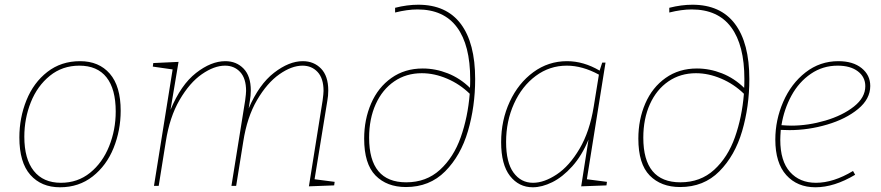

<svg xmlns="http://www.w3.org/2000/svg" viewBox="-20 -787 3732 813"><path d="M491 -318Q491 -235 461 -160.5Q431 -86 372.5 -40Q314 6 234 6Q155 6 108.5 -46.5Q62 -99 62 -205Q62 -288 92 -362.5Q122 -437 180.5 -482.5Q239 -528 319 -528Q399 -528 445 -475Q491 -422 491 -318ZM83 -208Q83 -114 123 -63.5Q163 -13 238 -13Q309 -13 361.5 -55.5Q414 -98 442 -167.5Q470 -237 470 -315Q470 -410 431 -459.5Q392 -509 316 -509Q244 -509 191 -466Q138 -423 110.5 -354Q83 -285 83 -208Z M1312 -28 1397 -17 1395 -2 1288 2 1346 -361Q1350 -391 1350 -402Q1350 -455 1325 -482Q1300 -509 1261 -509Q1215 -509 1163 -472.5Q1111 -436 1068.5 -363.5Q1026 -291 1010 -187L980 0H960L1018 -361Q1022 -391 1022 -402Q1022 -455 997 -482Q972 -509 933 -509Q887 -509 835 -473Q783 -437 740.5 -364Q698 -291 682 -187L652 0H632L711 -493L627 -505L629 -520L736 -525L702 -322Q746 -428 810 -478Q874 -528 934 -528Q981 -528 1011.5 -496.5Q1042 -465 1042 -404Q1042 -381 1038 -360L1033 -328Q1077 -430 1140.5 -479Q1204 -528 1262 -528Q1309 -528 1339.5 -496.5Q1370 -465 1370 -404Q1370 -381 1366 -360Z M1992 -452Q1992 -336 1961.5 -232Q1931 -128 1865 -61.5Q1799 5 1699 5Q1618 5 1570 -44Q1522 -93 1522 -200Q1522 -281 1551.5 -349Q1581 -417 1637.5 -457Q1694 -497 1770 -497Q1824 -497 1876 -476.5Q1928 -456 1970 -415Q1971 -427 1971 -452Q1971 -596 1915 -671.5Q1859 -747 1748 -747Q1705 -747 1653 -734V-754Q1704 -767 1751 -767Q1870 -767 1931 -686Q1992 -605 1992 -452ZM1969 -390Q1927 -431 1873 -454Q1819 -477 1766 -477Q1700 -477 1649.5 -442.5Q1599 -408 1571 -346Q1543 -284 1543 -204Q1543 -15 1700 -15Q1785 -15 1843 -68Q1901 -121 1931 -206Q1961 -291 1969 -390Z M2465 -28 2550 -17 2548 -2 2441 2 2472 -196Q2444 -128 2403 -82.5Q2362 -37 2318.5 -15.5Q2275 6 2236 6Q2177 6 2139.5 -42Q2102 -90 2102 -185Q2102 -278 2138.5 -356.5Q2175 -435 2238.5 -481.5Q2302 -528 2381 -528Q2451 -528 2519 -488L2530 -522H2544ZM2494 -335 2516 -471Q2446 -509 2380 -509Q2307 -509 2248.5 -465.5Q2190 -422 2156.5 -348Q2123 -274 2123 -186Q2123 -99 2154.5 -56Q2186 -13 2237 -13Q2284 -13 2337.5 -48.5Q2391 -84 2434 -157Q2477 -230 2494 -335Z M3153 -452Q3153 -336 3122.5 -232Q3092 -128 3026 -61.5Q2960 5 2860 5Q2779 5 2731 -44Q2683 -93 2683 -200Q2683 -281 2712.5 -349Q2742 -417 2798.5 -457Q2855 -497 2931 -497Q2985 -497 3037 -476.5Q3089 -456 3131 -415Q3132 -427 3132 -452Q3132 -596 3076 -671.5Q3020 -747 2909 -747Q2866 -747 2814 -734V-754Q2865 -767 2912 -767Q3031 -767 3092 -686Q3153 -605 3153 -452ZM3130 -390Q3088 -431 3034 -454Q2980 -477 2927 -477Q2861 -477 2810.5 -442.5Q2760 -408 2732 -346Q2704 -284 2704 -204Q2704 -15 2861 -15Q2946 -15 3004 -68Q3062 -121 3092 -206Q3122 -291 3130 -390Z M3286 -237Q3284 -209 3284 -195Q3284 -105 3325 -59Q3366 -13 3435 -13Q3509 -13 3592 -63L3601 -47Q3512 6 3433 6Q3356 6 3309.5 -45.5Q3263 -97 3263 -196Q3263 -279 3296.5 -356Q3330 -433 3391 -480.5Q3452 -528 3530 -528Q3592 -528 3628.5 -498.5Q3665 -469 3665 -423Q3665 -368 3613.5 -325.5Q3562 -283 3482.5 -259.5Q3403 -236 3323 -236ZM3289 -257Q3315 -255 3331 -255Q3402 -255 3475 -276.5Q3548 -298 3596 -336Q3644 -374 3644 -422Q3644 -461 3612.5 -485Q3581 -509 3527 -509Q3464 -509 3413.5 -474.5Q3363 -440 3331.5 -382.5Q3300 -325 3289 -257Z"/></svg>

Font: Bitter Pro Thin
Style: Italic
Weight: 250
Italic angle: -9°
Designer: Sol Matas, and Bitter project Authors
Foundry: Sol Matas
Version: Version 1.010